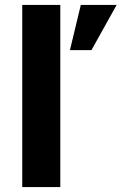

<svg xmlns="http://www.w3.org/2000/svg" viewBox="-20 -757 492 777"><path d="M263 -554 307 -737H452L350 -554ZM70 0V-737H224V0Z"/></svg>

Font: Tomorrow SemiBold
Style: Regular
Weight: 600
Designer: Tony de Marco, Monica Rizzolli
Foundry: Just in Type
Version: Version 2.002